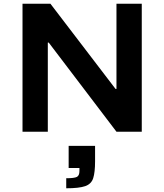

<svg xmlns="http://www.w3.org/2000/svg" viewBox="-20 -708 883 1032"><path d="M101 0V-688H251L601 -230H606V-688H742V0H606L242 -479H237V0ZM336 304V250Q379 250 393 243Q407 236 407 211V195H349V76H491V159Q491 218 481 249.5Q471 281 438 292.5Q405 304 336 304Z"/></svg>

Font: Saira Expanded SemiBold
Style: Regular
Weight: 600
Width: 7
Designer: Hector Gatti with collaboration of the Omnibus-Type team
Foundry: Omnibus-Type
Version: Version 1.100; ttfautohint (v1.8.3)